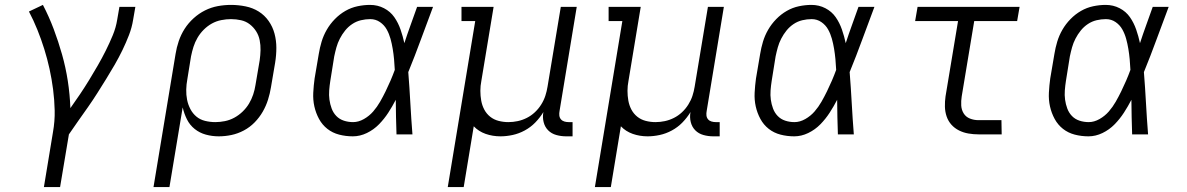

<svg xmlns="http://www.w3.org/2000/svg" viewBox="-20 -548 4840 783"><path d="M159 215 196 -9Q204 -54 203 -97.5Q202 -141 196.5 -183.5Q191 -226 182 -267Q173 -308 160.5 -348Q148 -388 132.5 -426.5Q117 -465 98 -501L155 -528Q180 -480 199 -429.5Q218 -379 233 -326Q248 -273 256.5 -218Q265 -163 267 -107Q287 -135 306.5 -164Q326 -193 344 -222.5Q362 -252 379 -281.5Q396 -311 411.5 -342Q427 -373 440 -404.5Q453 -436 458 -468L467 -520H532L523 -468Q518 -436 506 -405Q494 -374 479.5 -344Q465 -314 448 -284.5Q431 -255 413 -226Q395 -197 377 -168.5Q359 -140 339 -111.5Q319 -83 299.5 -55.5Q280 -28 261 0L225 215Z M606 215 696 -328Q700 -354 709 -380.5Q718 -407 733 -430.5Q748 -454 769.5 -473.5Q791 -493 816 -505.5Q841 -518 868 -523Q895 -528 922 -528Q952 -528 981.5 -522Q1011 -516 1035 -501Q1059 -486 1075.5 -462.5Q1092 -439 1099.5 -411Q1107 -383 1107 -353Q1107 -323 1102 -292L1085 -192Q1081 -167 1073 -141.5Q1065 -116 1051.5 -92.5Q1038 -69 1018.5 -49Q999 -29 974.5 -16Q950 -3 924 2.5Q898 8 872 8Q845 8 819.5 1Q794 -6 774 -22Q754 -38 742.5 -61Q731 -84 725 -110L671 215ZM858 -50Q877 -50 897 -54Q917 -58 935.5 -68Q954 -78 969.5 -93Q985 -108 995.5 -125.5Q1006 -143 1012.5 -162.5Q1019 -182 1022 -202L1039 -302Q1042 -323 1042.5 -343.5Q1043 -364 1039 -384Q1035 -404 1024.5 -420.5Q1014 -437 998.5 -449Q983 -461 963 -465.5Q943 -470 922 -470Q903 -470 882.5 -466Q862 -462 844 -452Q826 -442 811 -427Q796 -412 785.5 -394Q775 -376 769 -357Q763 -338 759 -318L744 -225Q740 -204 739.5 -182.5Q739 -161 743 -141Q747 -121 756.5 -103Q766 -85 781 -72.5Q796 -60 816.5 -55Q837 -50 858 -50Z M1419 8Q1390 8 1363 1Q1336 -6 1315 -22.5Q1294 -39 1281 -63Q1268 -87 1262 -114Q1256 -141 1257.5 -170Q1259 -199 1263 -228L1280 -328Q1284 -353 1291.5 -378Q1299 -403 1312.5 -426.5Q1326 -450 1345.5 -470Q1365 -490 1388.5 -503.5Q1412 -517 1438 -522.5Q1464 -528 1489 -528Q1520 -528 1546 -514.5Q1572 -501 1588 -478Q1604 -455 1613.5 -427.5Q1623 -400 1629 -372Q1641 -409 1654.5 -446Q1668 -483 1681 -520H1746Q1721 -454 1696.5 -387Q1672 -320 1645 -254Q1650 -191 1653.5 -127Q1657 -63 1662 0H1597Q1596 -35 1595 -70Q1594 -105 1594 -141Q1580 -114 1563.5 -88.5Q1547 -63 1525.5 -41Q1504 -19 1476 -5.5Q1448 8 1419 8ZM1420 -50Q1442 -50 1464 -62.5Q1486 -75 1502 -93.5Q1518 -112 1530 -133Q1542 -154 1552.5 -175.5Q1563 -197 1572.5 -219Q1582 -241 1590 -263Q1589 -285 1587 -306.5Q1585 -328 1581.5 -349Q1578 -370 1572.5 -390Q1567 -410 1557 -428Q1547 -446 1529.5 -458Q1512 -470 1490 -470Q1471 -470 1452 -465.5Q1433 -461 1416.5 -450Q1400 -439 1387.5 -423.5Q1375 -408 1366 -390.5Q1357 -373 1352 -355Q1347 -337 1343 -318L1327 -218Q1324 -199 1322.5 -179.5Q1321 -160 1323.5 -141.5Q1326 -123 1332.5 -105.5Q1339 -88 1351.5 -75Q1364 -62 1382 -56Q1400 -50 1420 -50Z M1806 215 1918 -462H1862V-520H1993L1943 -218Q1939 -198 1939 -177.5Q1939 -157 1942.5 -137.5Q1946 -118 1955 -101Q1964 -84 1979 -72Q1994 -60 2013.5 -55Q2033 -50 2053 -50Q2072 -50 2091 -54Q2110 -58 2128 -67Q2146 -76 2161 -90Q2176 -104 2187 -121.5Q2198 -139 2204 -157.5Q2210 -176 2213 -195L2267 -520H2332L2262 -96Q2260 -86 2261 -77Q2262 -68 2267.5 -61.5Q2273 -55 2281.5 -52.5Q2290 -50 2299 -50H2315V8H2289Q2268 8 2248.5 2.5Q2229 -3 2215.5 -16.5Q2202 -30 2197 -50Q2192 -70 2196 -91Q2182 -68 2163 -48.5Q2144 -29 2120 -16Q2096 -3 2070.5 2.5Q2045 8 2021 8Q1989 8 1960.5 -2Q1932 -12 1912 -33L1871 215Z M2406 215 2518 -462H2462V-520H2593L2543 -218Q2539 -198 2539 -177.5Q2539 -157 2542.5 -137.5Q2546 -118 2555 -101Q2564 -84 2579 -72Q2594 -60 2613.5 -55Q2633 -50 2653 -50Q2672 -50 2691 -54Q2710 -58 2728 -67Q2746 -76 2761 -90Q2776 -104 2787 -121.5Q2798 -139 2804 -157.5Q2810 -176 2813 -195L2867 -520H2932L2862 -96Q2860 -86 2861 -77Q2862 -68 2867.5 -61.5Q2873 -55 2881.5 -52.5Q2890 -50 2899 -50H2915V8H2889Q2868 8 2848.5 2.5Q2829 -3 2815.5 -16.5Q2802 -30 2797 -50Q2792 -70 2796 -91Q2782 -68 2763 -48.5Q2744 -29 2720 -16Q2696 -3 2670.5 2.5Q2645 8 2621 8Q2589 8 2560.5 -2Q2532 -12 2512 -33L2471 215Z M3219 8Q3190 8 3163 1Q3136 -6 3115 -22.5Q3094 -39 3081 -63Q3068 -87 3062 -114Q3056 -141 3057.5 -170Q3059 -199 3063 -228L3080 -328Q3084 -353 3091.5 -378Q3099 -403 3112.5 -426.5Q3126 -450 3145.5 -470Q3165 -490 3188.5 -503.5Q3212 -517 3238 -522.5Q3264 -528 3289 -528Q3320 -528 3346 -514.5Q3372 -501 3388 -478Q3404 -455 3413.5 -427.5Q3423 -400 3429 -372Q3441 -409 3454.5 -446Q3468 -483 3481 -520H3546Q3521 -454 3496.5 -387Q3472 -320 3445 -254Q3450 -191 3453.5 -127Q3457 -63 3462 0H3397Q3396 -35 3395 -70Q3394 -105 3394 -141Q3380 -114 3363.5 -88.5Q3347 -63 3325.5 -41Q3304 -19 3276 -5.5Q3248 8 3219 8ZM3220 -50Q3242 -50 3264 -62.5Q3286 -75 3302 -93.5Q3318 -112 3330 -133Q3342 -154 3352.5 -175.5Q3363 -197 3372.5 -219Q3382 -241 3390 -263Q3389 -285 3387 -306.5Q3385 -328 3381.5 -349Q3378 -370 3372.5 -390Q3367 -410 3357 -428Q3347 -446 3329.5 -458Q3312 -470 3290 -470Q3271 -470 3252 -465.5Q3233 -461 3216.5 -450Q3200 -439 3187.5 -423.5Q3175 -408 3166 -390.5Q3157 -373 3152 -355Q3147 -337 3143 -318L3127 -218Q3124 -199 3122.5 -179.5Q3121 -160 3123.5 -141.5Q3126 -123 3132.5 -105.5Q3139 -88 3151.5 -75Q3164 -62 3182 -56Q3200 -50 3220 -50Z M3971 0Q3950 0 3929.5 -3.5Q3909 -7 3891 -16Q3873 -25 3860 -39.5Q3847 -54 3840.5 -73Q3834 -92 3833.5 -113Q3833 -134 3836 -155L3887 -462H3712L3722 -520H4138L4128 -462H3953L3902 -155Q3899 -136 3900 -118Q3901 -100 3910 -85.5Q3919 -71 3935.5 -64.5Q3952 -58 3970 -58H4064L4065 0Z M4419 8Q4390 8 4363 1Q4336 -6 4315 -22.5Q4294 -39 4281 -63Q4268 -87 4262 -114Q4256 -141 4257.5 -170Q4259 -199 4263 -228L4280 -328Q4284 -353 4291.5 -378Q4299 -403 4312.5 -426.5Q4326 -450 4345.5 -470Q4365 -490 4388.5 -503.5Q4412 -517 4438 -522.5Q4464 -528 4489 -528Q4520 -528 4546 -514.5Q4572 -501 4588 -478Q4604 -455 4613.5 -427.5Q4623 -400 4629 -372Q4641 -409 4654.5 -446Q4668 -483 4681 -520H4746Q4721 -454 4696.5 -387Q4672 -320 4645 -254Q4650 -191 4653.5 -127Q4657 -63 4662 0H4597Q4596 -35 4595 -70Q4594 -105 4594 -141Q4580 -114 4563.5 -88.5Q4547 -63 4525.5 -41Q4504 -19 4476 -5.5Q4448 8 4419 8ZM4420 -50Q4442 -50 4464 -62.5Q4486 -75 4502 -93.5Q4518 -112 4530 -133Q4542 -154 4552.5 -175.5Q4563 -197 4572.5 -219Q4582 -241 4590 -263Q4589 -285 4587 -306.5Q4585 -328 4581.5 -349Q4578 -370 4572.5 -390Q4567 -410 4557 -428Q4547 -446 4529.5 -458Q4512 -470 4490 -470Q4471 -470 4452 -465.5Q4433 -461 4416.5 -450Q4400 -439 4387.5 -423.5Q4375 -408 4366 -390.5Q4357 -373 4352 -355Q4347 -337 4343 -318L4327 -218Q4324 -199 4322.5 -179.5Q4321 -160 4323.5 -141.5Q4326 -123 4332.5 -105.5Q4339 -88 4351.5 -75Q4364 -62 4382 -56Q4400 -50 4420 -50Z"/></svg>

Font: Iosevka Etoile Light
Style: Italic
Weight: 300
Italic angle: -9°
Designer: Belleve Invis
Foundry: Belleve Invis
Version: Version 22.1.2; ttfautohint (v1.8.4)